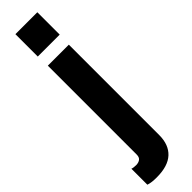

<svg xmlns="http://www.w3.org/2000/svg" viewBox="-343 -698 892 892"><g transform="rotate(-45 103.0 -252.5)"><path d="M35 215Q18 215 5 213.5Q-8 212 -20 208V103Q-15 105 -8 106Q-1 107 7 107Q23 107 33.5 99.5Q44 92 44 74V-510H182V84Q182 147 145.5 181Q109 215 35 215ZM41 -573V-720H185V-573Z"/></g></svg>

Font: Instrument Sans Condensed
Style: Bold
Weight: 700
Width: 3
Designer: Rodrigo Fuenzalida
Foundry: fragTYPE
Version: Version 1.000;gftools[0.9.28]